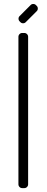

<svg xmlns="http://www.w3.org/2000/svg" viewBox="-20 -970 240 990"><path d="M75 -780V-20C75 -14.3 76.9 -9.6 80.8 -5.8C84.6 -1.9 89.3 0 95 0H105C110.7 0 115.4 -1.9 119.2 -5.8C123.1 -9.6 125 -14.3 125 -20V-780C125 -785.7 123.1 -790.4 119.2 -794.2C115.4 -798.1 110.7 -800 105 -800H95C89.3 -800 84.6 -798.1 80.8 -794.2C76.9 -790.4 75 -785.7 75 -780ZM137.5 -943.5 81.5 -887.5C77.5 -883.8 75.5 -879.2 75.5 -873.8C75.5 -868.2 77.5 -863.5 81.5 -859.5L85 -856C88.7 -852 93.3 -850 99 -850C104.7 -850 109.3 -852 113 -856L169 -912C173 -915.7 175 -920.3 175 -926C175 -931.7 173 -936.3 169 -940L165.5 -943.5C161.8 -947.5 157.2 -949.5 151.5 -949.5C145.8 -949.5 141.2 -947.5 137.5 -943.5Z"/></svg>

Font: lerotica
Style: Regular
Weight: 400
Designer: defharo
Foundry: deFharo
Version: Version 1.001 2011